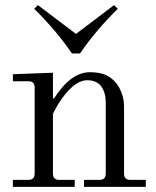

<svg xmlns="http://www.w3.org/2000/svg" viewBox="-20 -729 610 749"><path d="M113.3 -694.8 127.9 -709 276.4 -596.7 424.8 -709 439.5 -694.8Q354.5 -611.3 292 -520.5H260.7Q198.2 -611.3 113.3 -694.8ZM30.3 0V-27.3H90.8Q115.2 -27.3 115.2 -51.8V-387.7Q115.2 -412.1 90.8 -412.1H30.3V-439.5L186.5 -445.3V-346.7L190.4 -344.2Q255.9 -447.3 330.6 -447.3Q371.6 -447.3 394.5 -435.5Q428.7 -418.5 446.3 -384.8Q463.9 -351.1 463.9 -315.4V-51.8Q463.9 -27.3 488.3 -27.3H548.8V0H307.6V-27.3H368.2Q392.6 -27.3 392.6 -51.8V-328.1Q392.6 -367.2 375.2 -391.6Q357.9 -416 319.3 -416Q279.3 -416 234.4 -361.3Q208.5 -330.1 186.5 -285.2V-51.8Q186.5 -27.3 210.9 -27.3H271.5V0Z"/></svg>

Font: Theano Modern
Style: Regular
Weight: 400
Designer: Alexey Kryukov
Version: Version 2.00